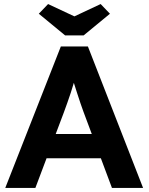

<svg xmlns="http://www.w3.org/2000/svg" viewBox="-20 -930 736 950"><path d="M6 0 281 -700H415L688 0H534L393 -377Q387 -393 378.5 -418Q370 -443 361 -471Q352 -499 344 -524.5Q336 -550 332 -567H359Q353 -545 345.5 -520.5Q338 -496 330 -470.5Q322 -445 313 -421Q304 -397 296 -374L155 0ZM134 -147 183 -267H504L554 -147ZM302 -755 172 -862 218 -910 348 -849 478 -910 524 -862 394 -755Z"/></svg>

Font: Our Lexend SemiBold
Style: Regular
Weight: 600
Designer: Bonnie Shaver-Troup, Thomas Jockin
Foundry: Lexend
Version: Version 1.007